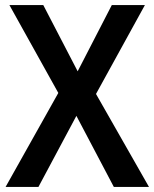

<svg xmlns="http://www.w3.org/2000/svg" viewBox="-20 -734 606 754"><path d="M565 0H427L280 -279L131 0H2L209 -369L17 -714H150L285 -454L419 -714H549L357 -365Z"/></svg>

Font: Noto Sans Malayalam SemiCondensed SemiBold
Style: Regular
Weight: 600
Width: 4
Designer: Jelle Bosma - Monotype Design Team
Foundry: Monotype Imaging Inc.
Version: Version 2.104; ttfautohint (v1.8.4.7-5d5b)